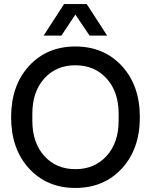

<svg xmlns="http://www.w3.org/2000/svg" viewBox="-20 -920 746 950"><path d="M583 -86.5Q494 10 353 10Q212 10 123.5 -86.5Q35 -183 35 -340Q35 -497 123.5 -593.5Q212 -690 353 -690Q494 -690 583 -593.5Q672 -497 672 -340Q672 -183 583 -86.5ZM140 -323Q140 -214 199 -148.5Q258 -83 353 -83Q448 -83 507.5 -148.5Q567 -214 567 -323V-357Q567 -466 507.5 -531.5Q448 -597 353 -597Q258 -597 199 -531.5Q140 -466 140 -357ZM196 -744 297 -900H409L510 -744H423L353 -848L284 -744Z"/></svg>

Font: TASA Orbiter Display Medium
Style: Regular
Weight: 500
Designer: Weizhong Zhang
Version: Version 1.000;Glyphs 3.1.2 (3151)